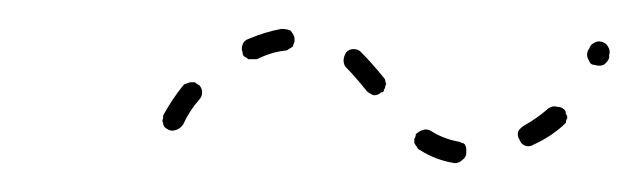

<svg xmlns="http://www.w3.org/2000/svg" viewBox="-20 -300 442 133"><path d="M300 -189Q303 -191 303 -194Q303 -195 303 -197Q303 -198 302 -200Q301 -201 300 -201Q298 -202 297 -202Q287 -204 279 -209Q276 -211 273 -210Q270 -209 268 -207Q268 -205 267 -204Q267 -202 267 -201Q268 -199 269 -198Q269 -197 271 -196Q282 -189 295 -187Q298 -187 300 -189ZM372 -215Q372 -217 373 -218Q373 -220 372 -221Q372 -223 371 -224Q369 -226 366 -226Q363 -227 360 -225Q352 -218 343 -213Q340 -211 339 -209Q338 -206 340 -203Q341 -200 344 -199Q347 -198 350 -200Q361 -205 370 -213Q371 -214 372 -215ZM120 -236Q120 -239 118 -241Q116 -242 115 -243Q114 -243 112 -243Q111 -243 109 -242Q108 -242 107 -241Q99 -231 93 -220Q93 -219 93 -218Q92 -216 93 -215Q93 -213 94 -212Q95 -211 97 -210Q99 -209 102 -210Q105 -211 107 -214Q111 -223 118 -231Q120 -233 120 -236ZM239 -234Q242 -234 244 -236Q246 -236 246 -238Q247 -239 247 -241Q248 -242 247 -243Q247 -245 246 -246Q237 -257 230 -264Q228 -266 225 -266Q222 -266 220 -264Q218 -261 218 -258Q218 -255 220 -253Q226 -247 234 -237Q236 -235 239 -234ZM401 -268Q400 -270 397 -271Q394 -272 391 -270Q389 -269 388 -266Q387 -265 387 -264Q386 -261 388 -258Q389 -255 392 -255Q395 -254 398 -255Q401 -257 402 -260Q402 -261 402 -262Q403 -265 401 -268ZM180 -266Q182 -267 183 -268Q183 -269 184 -271Q184 -272 184 -274Q183 -277 181 -279Q178 -280 175 -280Q164 -278 152 -273Q149 -272 148 -269Q147 -266 148 -264Q148 -262 149 -261Q151 -260 152 -259Q153 -259 155 -259Q156 -259 158 -259Q168 -264 178 -265Q179 -265 180 -266Z"/></svg>

Font: FRB American Cursive Dashed Extralight
Style: Italic
Weight: 200
Italic angle: -25°
Version: Version 2.0;Modular Font Editor K font №1